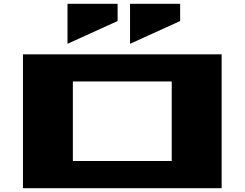

<svg xmlns="http://www.w3.org/2000/svg" viewBox="-20 -984 1279 1004"><path d="M100 0V-700H1139V0ZM333 -755V-964H595V-874ZM361 -142H878V-558H361ZM660 -755V-964H922V-874Z"/></svg>

Font: Stalin One
Style: Regular
Weight: 400
Designer: Jovanny Lemonad
Foundry: Alexey Maslov, Jovanny Lemonad
Version: Version 3.002; ttfautohint (v0.91) -l 8 -r 50 -G 200 -x 0 -w